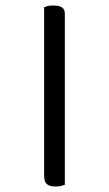

<svg xmlns="http://www.w3.org/2000/svg" viewBox="-20 -667 395 696"><path d="M140 -641Q145 -643 152.5 -645Q160 -647 171 -647Q196 -647 205.5 -639.5Q215 -632 215 -618V3Q209 5 201 7Q193 9 180 9Q160 9 150 0.5Q140 -8 140 -31Z"/></svg>

Font: Baloo 2
Style: Regular
Weight: 400
Designer: Sarang Kulkarni and Ek Type
Foundry: Ek Type
Version: Version 1.640;hotconv 1.0.111;makeotfexe 2.5.65597; ttfautoh